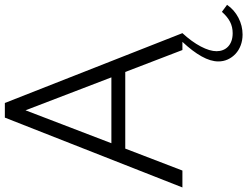

<svg xmlns="http://www.w3.org/2000/svg" viewBox="-144 -654 1044 811"><g transform="rotate(-90 378.5 -248.0)"><path d="M-7.3 0 287.7 -750H349.5L644.5 0H573.2L480.5 -241.4H156.8L64.1 0ZM179.5 -300H457.7L318.6 -662.7ZM638.6 254.1Q613.6 254.1 592.7 246.1Q571.8 238.2 556.8 224.1Q541.8 210 533.4 191.6Q525 173.2 525 151.8Q525 119.1 546.4 80.9Q567.7 42.7 607.7 0H644.5Q608.2 39.5 588.2 77.5Q568.2 115.5 568.2 144.5Q568.2 158.6 573 170.9Q577.7 183.2 587.3 192.5Q596.8 201.8 611.1 207Q625.5 212.3 644.5 212.3Q670.5 212.3 692 201.4Q713.6 190.5 734.5 166.8L764.1 188.6Q743.2 219.1 709.5 236.6Q675.9 254.1 638.6 254.1Z"/></g></svg>

Font: Spartan
Style: Regular
Weight: 400
Designer: Matt Bailey, Mirko Velimirovic
Foundry: Matt Bailey
Version: Version 1.005